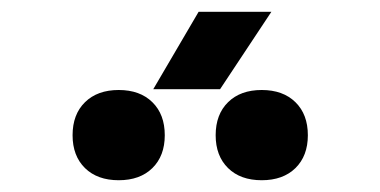

<svg xmlns="http://www.w3.org/2000/svg" viewBox="-20 -942 640 323"><path d="M237.8 -791.9 314.1 -922.1H436.5L350.2 -791.9ZM420.3 -638.8Q384.5 -638.8 363.7 -659.2Q342.8 -679.7 342.8 -714.5Q342.8 -749.6 363.7 -770.1Q384.5 -790.6 420.3 -790.6Q456.1 -790.6 477 -770.1Q497.9 -749.6 497.9 -714.5Q497.9 -679.7 477 -659.2Q456.1 -638.8 420.3 -638.8ZM179.7 -638.8Q143.9 -638.8 123 -659.2Q102.1 -679.7 102.1 -714.5Q102.1 -749.6 123 -770.1Q143.9 -790.6 179.7 -790.6Q215.5 -790.6 236.3 -770.1Q257.2 -749.6 257.2 -714.5Q257.2 -679.7 236.3 -659.2Q215.5 -638.8 179.7 -638.8Z"/></svg>

Font: JetBrains Mono
Style: Regular
Weight: 400
Monospace: yes
Designer: Philipp Nurullin, Konstantin Bulenkov
Foundry: JetBrains
Version: Version 2.305